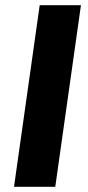

<svg xmlns="http://www.w3.org/2000/svg" viewBox="-20 -720 339 740"><path d="M34 0 133 -700H292L193 0Z"/></svg>

Font: Finlandica
Style: Bold Italic
Weight: 700
Italic angle: -8°
Designer: Niklas Ekholm, Juho Hiilivirta, Jaakko Suomalainen
Foundry: Helsinki Type Studio
Version: Version 1.064; ttfautohint (v1.8.4.7-5d5b)